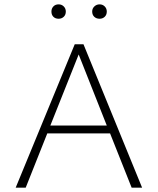

<svg xmlns="http://www.w3.org/2000/svg" viewBox="-20 -861 724 881"><path d="M216 -808Q216 -822 225 -831.5Q234 -841 249 -841Q263 -841 272.5 -831.5Q282 -822 282 -808Q282 -793 272.5 -784Q263 -775 249 -775Q234 -775 225 -784Q216 -793 216 -808ZM403 -808Q403 -822 413 -831.5Q423 -841 437 -841Q451 -841 460.5 -831.5Q470 -822 470 -808Q470 -793 460.5 -784Q451 -775 437 -775Q422 -775 412.5 -784Q403 -793 403 -808ZM485 -249H197L98 0H52L323 -658H363L632 0H584ZM470 -285 341 -611 211 -285Z"/></svg>

Font: Ysabeau SC Light
Style: Regular
Weight: 300
Designer: Christian Thalmann (Catharsis Fonts)
Version: Version 0.003